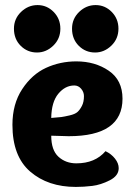

<svg xmlns="http://www.w3.org/2000/svg" viewBox="-20 -727 532 757"><path d="M281 -485Q355 -485 409 -448Q463 -411 463 -338Q463 -190 251 -190Q232 -190 182 -192Q182 -135 210.5 -109Q239 -83 281 -83Q355 -83 396 -131Q419 -120 433.5 -101.5Q448 -83 448 -64Q448 -34 412.5 -16Q377 2 343.5 6Q310 10 279 10Q169 10 99 -50.5Q29 -111 29 -235Q29 -317 67.5 -375.5Q106 -434 161.5 -459.5Q217 -485 281 -485ZM273 -390Q237 -390 210 -357.5Q183 -325 182 -262Q210 -264 221.5 -265.5Q233 -267 254.5 -272Q276 -277 285.5 -285.5Q295 -294 303 -309.5Q311 -325 311 -348Q311 -364 300 -377Q289 -390 273 -390ZM355 -520Q317 -520 290.5 -546.5Q264 -573 264 -614Q264 -653 292 -680Q320 -707 357 -707Q394 -707 420.5 -680Q447 -653 447 -614Q447 -574 419 -547Q391 -520 355 -520ZM126 -520Q88 -520 61.5 -546.5Q35 -573 35 -614Q35 -653 63 -680Q91 -707 128 -707Q165 -707 191.5 -680Q218 -653 218 -614Q218 -574 190 -547Q162 -520 126 -520Z"/></svg>

Font: Overlock
Style: Black
Weight: 900
Designer: Dario Muhafara
Foundry: Dario Manuel Muhafara
Version: Version 1.001